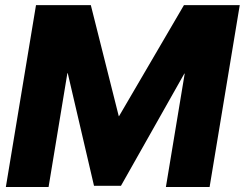

<svg xmlns="http://www.w3.org/2000/svg" viewBox="-20 -748 979 768"><path d="M124 -727.5H343.3L455.1 -283.2H456.1L715.8 -727.5H939L818.4 0H643.6L718.8 -453.6H717.3L463.9 -4.9H356L251 -455.1H249.5L174.3 0H3.4Z"/></svg>

Font: Inter Display Extra Bold
Style: Italic
Weight: 800
Italic angle: -9.39999°
Designer: Rasmus Andersson
Foundry: rsms
Version: Version 4.000;git-4fc901f